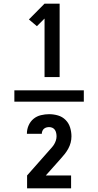

<svg xmlns="http://www.w3.org/2000/svg" viewBox="-20 -868 540 1056"><path d="M225 -444V-766L183 -724L139 -761L225 -848H308V-444ZM59 -309V-371H441V-309ZM371 168H129V97L250 -40Q258 -49 265.5 -57.5Q273 -66 278.5 -75.5Q284 -85 287.5 -96Q291 -107 291 -118Q291 -127 289 -136.5Q287 -146 282 -153.5Q277 -161 268.5 -165Q260 -169 250 -169Q243 -169 235.5 -167Q228 -165 222 -160Q216 -155 213 -147.5Q210 -140 210 -133V-132H128V-134Q128 -157 137.5 -178.5Q147 -200 164.5 -214.5Q182 -229 205 -234.5Q228 -240 250 -240Q275 -240 299 -233Q323 -226 340.5 -208.5Q358 -191 365.5 -167Q373 -143 373 -118Q373 -100 368.5 -83Q364 -66 355.5 -50.5Q347 -35 336 -21Q325 -7 313 6L232 97H371Z"/></svg>

Font: Moesevka
Style: Bold
Weight: 700
Monospace: yes
Designer: Belleve Invis
Foundry: Belleve Invis
Version: Version 32.5.0; ttfautohint (v1.8.4)